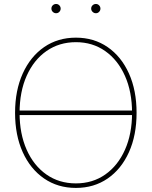

<svg xmlns="http://www.w3.org/2000/svg" viewBox="-20 -923 752 952"><path d="M642.6 -375V-352.5H69.3V-375ZM356.4 8.8Q266.6 8.8 198.5 -38.1Q130.4 -85 92.5 -168.9Q54.7 -252.9 54.7 -363.3Q54.7 -474.6 92.8 -558.6Q130.9 -642.6 198.7 -689.5Q266.6 -736.3 356.4 -736.3Q445.8 -736.3 513.7 -689.5Q581.5 -642.6 619.4 -558.6Q657.2 -474.6 657.2 -363.3Q657.2 -252.4 619.4 -168.5Q581.5 -84.5 513.7 -37.8Q445.8 8.8 356.4 8.8ZM356.4 -13.7Q439 -13.7 501.7 -57.6Q564.5 -101.6 599.6 -180.4Q634.8 -259.3 634.8 -363.3Q634.8 -467.8 599.6 -546.6Q564.5 -625.5 501.7 -669.7Q439 -713.9 356.4 -713.9Q273.9 -713.9 210.9 -670.2Q147.9 -626.5 112.5 -547.6Q77.1 -468.8 77.1 -363.3Q77.1 -259.8 112.1 -180.9Q147 -102.1 210 -57.9Q272.9 -13.7 356.4 -13.7ZM455.6 -857.4Q445.8 -857.4 439 -864.3Q432.1 -871.1 432.1 -880.4Q432.1 -890.1 439 -896.7Q445.8 -903.3 455.6 -903.3Q464.8 -903.3 471.4 -896.5Q478 -889.6 478 -880.4Q478 -871.1 471.4 -864.3Q464.8 -857.4 455.6 -857.4ZM258.3 -857.4Q248.5 -857.4 241.7 -864.3Q234.9 -871.1 234.9 -880.4Q234.9 -890.1 241.7 -896.7Q248.5 -903.3 258.3 -903.3Q267.6 -903.3 274.2 -896.5Q280.8 -889.6 280.8 -880.4Q280.8 -871.1 274.2 -864.3Q267.6 -857.4 258.3 -857.4Z"/></svg>

Font: Inter 24pt Thin
Style: Regular
Weight: 250
Designer: Rasmus Andersson
Foundry: rsms
Version: Version 4.001;git-66647c0bb